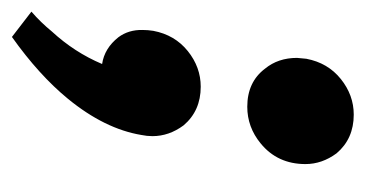

<svg xmlns="http://www.w3.org/2000/svg" viewBox="-181 -305 628 330"><g transform="rotate(90 133.0 -140.0)"><path d="M151.5 -251Q109 -251 86 -281.5Q67.5 -304 67.5 -336.5L69 -352.5Q76 -389.5 103.8 -411.8Q131.5 -434 165 -434Q206.5 -434 231.5 -404.5Q250 -379.5 250 -351Q250 -303 214.5 -274Q186.5 -251 151.5 -251ZM31.5 153.5 -12 120Q6.5 104 22 85Q58 46 78 -1.5Q51 -5.5 32 -29.5Q19 -47 19.5 -71Q19.5 -80 21 -89.5Q28 -126.5 55.8 -148.8Q83.5 -171 117 -171Q158.5 -171 183.5 -141.5Q202 -116.5 202 -88Q202 -78.5 200 -69Q189.5 -6 138 57Q97 107 31.5 153.5Z"/></g></svg>

Font: Lucymar Sans
Style: Bold Italic
Weight: 700
Italic angle: -10°
Foundry: The League of Moveable Type (original font) / Main changes by Cristiano Sobral with portions from Mirco Monsees
Version: Version 2.00;August 30, 2020;FontCreator 13.0.0.2681 64-bit